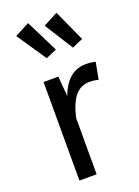

<svg xmlns="http://www.w3.org/2000/svg" viewBox="-156 -899 699 965"><g transform="rotate(-20 193.0 -416.0)"><path d="M45 -791 151 -634 209 -659 123 -832ZM197 -791 293 -639 351 -664 275 -832ZM324 -539C260 -539 211 -499 183 -420L174 -527H95V0H187V-301C210 -402 248 -449 313 -449C328 -449 343 -447 359 -443L376 -533C360 -537 343 -539 324 -539Z"/></g></svg>

Font: Fira Sans
Style: Regular
Weight: 400
Designer: Carrois Corporate & Edenspiekermann AG
Foundry: Carrois Corporate GbR & Edenspiekermann AG
Version: Version 4.203